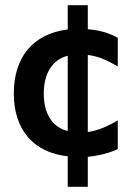

<svg xmlns="http://www.w3.org/2000/svg" viewBox="-20 -593 498 737"><path d="M432 -448 422 -453C389 -470 353 -478 317 -481V-573H240V-480C105 -463 33 -372 33 -234C33 -94 110 -7 240 7V124H317V9C354 5 388 -2 421 -16L432 -21V-131L405 -116C377 -101 345 -90 317 -86V-382C351 -378 381 -366 405 -353L432 -338ZM240 -90C177 -106 148 -161 148 -234C148 -306 177 -363 240 -379Z"/></svg>

Font: Mint Spirit No2
Style: Bold
Weight: 700
Designer: HARENDAL Hirwen
Foundry: Arkandis Digital Foundry.
Version: Version 1.004;FFEdit